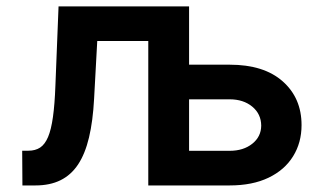

<svg xmlns="http://www.w3.org/2000/svg" viewBox="-20 -565 982 585"><path d="M431.8 -545.5H556.1V-105.5H679.7Q721.6 -105.5 748.6 -127Q775.6 -148.4 775.9 -182.2Q775.6 -217.7 748.6 -240.1Q721.6 -262.4 679.7 -262.4H519.2V-367.9H679.7Q784.1 -367.9 841.4 -317.1Q898.8 -266.3 898.8 -183.9Q898.8 -130.3 873 -88.8Q847.3 -47.2 798.3 -23.6Q749.3 0 679.7 0H431.8ZM47.6 -105.8H66.4Q87.7 -105.8 102.3 -115.4Q116.8 -125 126.4 -147.5Q136 -170.1 141.3 -208.5Q146.7 -246.8 148.8 -304L158.4 -545.5H431.8V-440H276.3L266.7 -264.2Q263.1 -196 251.2 -146.1Q239.3 -96.2 217.9 -63.9Q196.4 -31.6 164.2 -15.8Q132.1 0 88.1 0H48.3Z"/></svg>

Font: DeltaSans SemiBold
Style: Regular
Weight: 600
Designer: Rasmus Andersson
Foundry: rsms
Version: Version 3.012